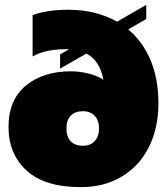

<svg xmlns="http://www.w3.org/2000/svg" viewBox="-20 -754 686 789"><path d="M15 -232Q15 -344 86.5 -402.5Q158 -461 271 -461Q308 -461 345 -451.5Q382 -442 405 -426Q390 -506 335 -534L227 -472V-530L264 -552H254Q166 -552 114 -522V-692Q175 -714 261 -714Q374 -714 461 -665L581 -734V-676L507 -633Q566 -584 598.5 -507Q631 -430 631 -330Q631 -229 592.5 -151Q554 -73 481.5 -29Q409 15 312 15Q164 15 89.5 -53Q15 -121 15 -232ZM387 -226Q387 -259 369 -278Q351 -297 321 -297Q288 -297 270.5 -278.5Q253 -260 253 -226Q253 -192 270.5 -173.5Q288 -155 321 -155Q352 -155 369.5 -174.5Q387 -194 387 -226Z"/></svg>

Font: Prompt Black
Style: Regular
Weight: 900
Designer: Katatrad Team
Foundry: CadsonDemak
Version: Version 1.001